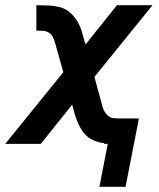

<svg xmlns="http://www.w3.org/2000/svg" viewBox="-38 -550 608 734"><path d="M342 164 374 0H360V-3Q338 -5 317.5 -14.5Q297 -24 284 -40Q271 -56 262 -75.5Q253 -95 247 -116L238 -150L118 0H-18L204 -274L172 -388Q169 -399 163.5 -409Q158 -419 149 -425Q140 -431 128 -432Q116 -433 103 -433H101V-530H107Q128 -530 148 -529Q168 -528 187.5 -523.5Q207 -519 222 -508Q237 -497 248.5 -482Q260 -467 267.5 -449.5Q275 -432 279 -414L289 -380L409 -530H545L323 -256L354 -142Q357 -131 363 -121.5Q369 -112 377.5 -105.5Q386 -99 398 -98Q410 -97 422 -97H493L442 164Z"/></svg>

Font: Lode
Style: Bold Italic
Weight: 700
Italic angle: -11°
Monospace: yes
Designer: Belleve Invis
Foundry: Belleve Invis
Version: Version 29.2.0; ttfautohint (v1.8.3)